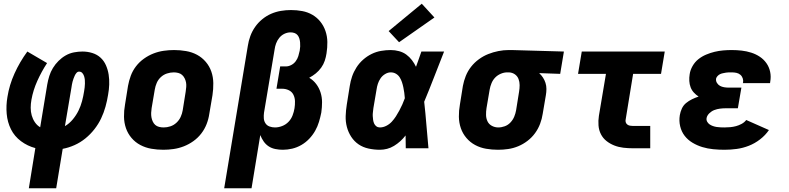

<svg xmlns="http://www.w3.org/2000/svg" viewBox="-20 -797 4240 1032"><path d="M135 215 170 -1Q128 -12 93 -38Q58 -64 39 -102Q20 -140 16 -185Q12 -230 20 -276Q30 -340 58 -402Q86 -464 127 -520L233 -458Q203 -412 180.5 -362Q158 -312 149 -261Q145 -239 145 -217.5Q145 -196 150.5 -176.5Q156 -157 167.5 -140Q179 -123 196 -113L234 -343Q238 -366 245 -388.5Q252 -411 264.5 -431.5Q277 -452 294.5 -469.5Q312 -487 333 -499Q354 -511 377.5 -515.5Q401 -520 423 -520Q451 -520 476.5 -512Q502 -504 520.5 -487Q539 -470 549.5 -446Q560 -422 564 -396Q568 -370 567 -342.5Q566 -315 561 -288Q556 -256 547 -223.5Q538 -191 523.5 -160.5Q509 -130 487.5 -102.5Q466 -75 439 -53Q412 -31 380.5 -17Q349 -3 317 3L282 215ZM329 -119Q353 -133 371.5 -155.5Q390 -178 402 -202.5Q414 -227 421 -253.5Q428 -280 432 -306Q434 -316 435 -326.5Q436 -337 436.5 -347.5Q437 -358 436 -368Q435 -378 432 -387.5Q429 -397 422.5 -404.5Q416 -412 405 -412Q397 -412 391 -405Q385 -398 381.5 -390Q378 -382 375 -374Q372 -366 370 -358Q368 -350 366.5 -342Q365 -334 364 -326Z M858 8Q825 8 793.5 2.5Q762 -3 734.5 -17.5Q707 -32 687 -55.5Q667 -79 657 -108Q647 -137 646.5 -169.5Q646 -202 652 -235L668 -335Q673 -363 683 -390Q693 -417 711 -440.5Q729 -464 753.5 -481.5Q778 -499 805 -509.5Q832 -520 860 -524Q888 -528 916 -528Q948 -528 980 -522.5Q1012 -517 1039 -502.5Q1066 -488 1086 -464.5Q1106 -441 1116 -412Q1126 -383 1126.5 -350.5Q1127 -318 1122 -285L1105 -185Q1101 -157 1090.5 -130Q1080 -103 1062 -79.5Q1044 -56 1019.5 -38.5Q995 -21 968 -10.5Q941 0 913 4Q885 8 858 8ZM860 -112Q878 -112 896 -118Q914 -124 928.5 -137.5Q943 -151 951 -168.5Q959 -186 962 -204L978 -304Q980 -317 981 -329.5Q982 -342 980 -353.5Q978 -365 972.5 -376Q967 -387 958.5 -394.5Q950 -402 938 -405Q926 -408 914 -408Q896 -408 877.5 -402Q859 -396 844.5 -382.5Q830 -369 822.5 -351.5Q815 -334 812 -316L795 -216Q793 -203 792.5 -190.5Q792 -178 794 -166.5Q796 -155 801 -144Q806 -133 814.5 -125.5Q823 -118 835 -115Q847 -112 860 -112Z M1185 215 1312 -550Q1316 -577 1325.5 -603Q1335 -629 1351 -652Q1367 -675 1389.5 -693.5Q1412 -712 1437.5 -723Q1463 -734 1490 -738.5Q1517 -743 1544 -743Q1575 -743 1604.5 -737.5Q1634 -732 1659 -717.5Q1684 -703 1702 -680.5Q1720 -658 1729.5 -630Q1739 -602 1739.5 -571.5Q1740 -541 1735 -510Q1732 -490 1725.5 -470.5Q1719 -451 1706.5 -433.5Q1694 -416 1677.5 -402.5Q1661 -389 1642 -379Q1664 -366 1679.5 -345.5Q1695 -325 1703 -300Q1711 -275 1711 -247.5Q1711 -220 1707 -192Q1702 -167 1694.5 -142Q1687 -117 1674 -94Q1661 -71 1642 -51Q1623 -31 1599.5 -17.5Q1576 -4 1550.5 2Q1525 8 1500 8Q1480 8 1460 4Q1440 0 1424 -10.5Q1408 -21 1397 -37Q1386 -53 1379 -71L1332 215ZM1458 -112Q1477 -112 1496.5 -119.5Q1516 -127 1530.5 -142Q1545 -157 1552.5 -176.5Q1560 -196 1563 -215Q1566 -234 1565.5 -253Q1565 -272 1557 -288Q1549 -304 1532.5 -312Q1516 -320 1497 -320H1466L1486 -440H1517Q1531 -440 1545.5 -447.5Q1560 -455 1569.5 -468Q1579 -481 1583.5 -495.5Q1588 -510 1591 -525Q1593 -536 1593.5 -547Q1594 -558 1593 -569Q1592 -580 1589 -590Q1586 -600 1579.5 -608Q1573 -616 1563 -619.5Q1553 -623 1542 -623Q1525 -623 1509 -615.5Q1493 -608 1481.5 -594Q1470 -580 1464 -563.5Q1458 -547 1456 -531L1399 -191Q1397 -176 1398 -161Q1399 -146 1407 -134Q1415 -122 1429 -117Q1443 -112 1458 -112Z M2022 8Q1991 8 1961 1.5Q1931 -5 1907.5 -21Q1884 -37 1868 -61.5Q1852 -86 1844.5 -114.5Q1837 -143 1838 -173.5Q1839 -204 1844 -235L1860 -335Q1864 -361 1872.5 -386Q1881 -411 1896 -434.5Q1911 -458 1932 -476.5Q1953 -495 1977.5 -507Q2002 -519 2028.5 -523.5Q2055 -528 2080 -528Q2103 -528 2125 -522Q2147 -516 2164 -503.5Q2181 -491 2194 -474Q2207 -457 2216 -438Q2223 -458 2230.5 -478.5Q2238 -499 2245 -520H2367Q2340 -452 2314 -384.5Q2288 -317 2260 -250Q2267 -188 2272 -125Q2277 -62 2283 0H2161Q2161 -17 2160.5 -34Q2160 -51 2160 -69Q2147 -52 2131.5 -38Q2116 -24 2098 -13Q2080 -2 2060.5 3Q2041 8 2022 8ZM2022 -112Q2039 -112 2056 -120.5Q2073 -129 2085.5 -142.5Q2098 -156 2108 -171.5Q2118 -187 2126.5 -203Q2135 -219 2142.5 -235.5Q2150 -252 2156 -269Q2155 -284 2153 -298.5Q2151 -313 2148 -327.5Q2145 -342 2140.5 -355.5Q2136 -369 2128.5 -381Q2121 -393 2108.5 -400.5Q2096 -408 2080 -408Q2065 -408 2050 -399Q2035 -390 2025.5 -376Q2016 -362 2011 -346.5Q2006 -331 2004 -316L1987 -216Q1986 -205 1984.5 -194.5Q1983 -184 1983.5 -173.5Q1984 -163 1985.5 -152.5Q1987 -142 1991 -133Q1995 -124 2003 -118Q2011 -112 2022 -112ZM2125 -570 2069 -630 2247 -777 2315 -703Z M2657 8Q2624 8 2592.5 2.5Q2561 -3 2534 -17.5Q2507 -32 2487 -55.5Q2467 -79 2457 -108Q2447 -137 2446.5 -169.5Q2446 -202 2452 -235L2468 -335Q2473 -362 2483.5 -388.5Q2494 -415 2512 -438Q2530 -461 2554 -478.5Q2578 -496 2604.5 -506.5Q2631 -517 2659 -522.5Q2687 -528 2714 -528Q2718 -528 2722.5 -528Q2727 -528 2731 -528L3011 -520L2991 -400L2878 -404Q2890 -393 2898.5 -380Q2907 -367 2912 -351.5Q2917 -336 2917 -319Q2917 -302 2914 -285L2897 -185Q2893 -158 2883 -131.5Q2873 -105 2856 -81.5Q2839 -58 2815.5 -40Q2792 -22 2765.5 -11Q2739 0 2711.5 4Q2684 8 2657 8ZM2658 -112Q2676 -112 2693.5 -118.5Q2711 -125 2724 -139Q2737 -153 2744 -170Q2751 -187 2754 -204L2770 -304Q2773 -322 2773 -339.5Q2773 -357 2767 -372.5Q2761 -388 2747.5 -397.5Q2734 -407 2716 -408H2711Q2710 -408 2708.5 -408Q2707 -408 2706 -408Q2689 -408 2671.5 -400.5Q2654 -393 2641.5 -380Q2629 -367 2622 -350Q2615 -333 2612 -316L2595 -216Q2592 -197 2592.5 -178.5Q2593 -160 2600.5 -144.5Q2608 -129 2624 -120.5Q2640 -112 2658 -112Z M3382 0Q3356 0 3330.5 -3Q3305 -6 3282 -15Q3259 -24 3240 -39Q3221 -54 3210 -75.5Q3199 -97 3197 -122.5Q3195 -148 3199 -174L3237 -400H3087L3107 -520H3553L3533 -400H3383L3343 -155Q3341 -147 3343.5 -139.5Q3346 -132 3352 -127.5Q3358 -123 3366 -121.5Q3374 -120 3382 -120H3475V0Z M3874 8Q3844 8 3813.5 5Q3783 2 3755 -6.5Q3727 -15 3702 -30Q3677 -45 3660 -67Q3643 -89 3636 -118Q3629 -147 3634 -178Q3637 -196 3645 -213.5Q3653 -231 3667.5 -243Q3682 -255 3699.5 -263.5Q3717 -272 3735 -278Q3721 -287 3709.5 -299.5Q3698 -312 3692 -328Q3686 -344 3685 -362Q3684 -380 3687 -398Q3690 -420 3702.5 -442Q3715 -464 3734 -479Q3753 -494 3775.5 -503.5Q3798 -513 3821 -518.5Q3844 -524 3867 -526Q3890 -528 3913 -528Q3940 -528 3966.5 -525Q3993 -522 4018 -514Q4043 -506 4064 -492Q4085 -478 4099.5 -457.5Q4114 -437 4119.5 -411Q4125 -385 4120 -358Q4120 -356 4119.5 -354Q4119 -352 4119 -350H3973Q3973 -351 3973 -351.5Q3973 -352 3974 -353Q3976 -365 3972 -376.5Q3968 -388 3959 -395.5Q3950 -403 3938 -405.5Q3926 -408 3913 -408Q3905 -408 3897 -408Q3889 -408 3881.5 -406.5Q3874 -405 3866 -403.5Q3858 -402 3850.5 -398.5Q3843 -395 3837 -388.5Q3831 -382 3829 -375Q3827 -362 3833.5 -351.5Q3840 -341 3850 -335.5Q3860 -330 3872.5 -328Q3885 -326 3898 -326H3965L3946 -215H3879Q3865 -215 3849.5 -213Q3834 -211 3819.5 -205.5Q3805 -200 3793 -188.5Q3781 -177 3778 -163Q3776 -152 3781 -143Q3786 -134 3794 -128.5Q3802 -123 3812 -119.5Q3822 -116 3832 -114.5Q3842 -113 3853 -112.5Q3864 -112 3874 -112Q3890 -112 3905.5 -113.5Q3921 -115 3936 -119Q3951 -123 3966 -131Q3981 -139 3991 -152L4113 -98Q4094 -70 4065.5 -48Q4037 -26 4005 -13.5Q3973 -1 3940 3.5Q3907 8 3874 8Z"/></svg>

Font: Iosevka SS04 Heavy Extended
Style: Italic
Weight: 900
Width: 7
Italic angle: -9°
Monospace: yes
Designer: Belleve Invis
Foundry: Belleve Invis
Version: Version 19.0.0; ttfautohint (v1.8.4)